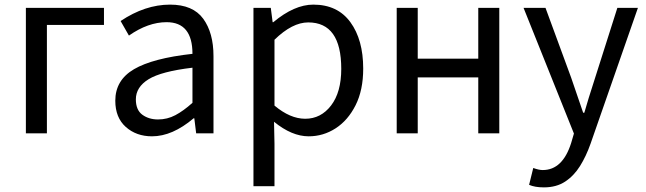

<svg xmlns="http://www.w3.org/2000/svg" viewBox="-20 -577 2794 831"><path d="M183 0H92V-543H430V-469H183Z M638 13Q570 13 524.5 -27.5Q479 -68 479 -141Q479 -230 560 -277.5Q641 -325 813 -344Q813 -481 701 -481Q621 -481 538 -423L502 -486Q608 -557 716 -557Q815 -557 859.5 -496Q904 -435 904 -334V0H829L821 -65H818Q726 13 638 13ZM664 -60Q704 -60 739 -78.5Q774 -97 813 -132V-284Q678 -268 623 -234Q568 -200 568 -147Q568 -101 596 -80.5Q624 -60 664 -60Z M1168 229H1077V-543H1152L1160 -481H1163Q1254 -557 1336 -557Q1441 -557 1496.5 -481Q1552 -405 1552 -280Q1552 -187 1519 -121.5Q1486 -56 1432.5 -21.5Q1379 13 1316 13Q1243 13 1166 -50L1168 45ZM1301 -63Q1369 -63 1413 -120.5Q1457 -178 1457 -279Q1457 -480 1314 -480Q1245 -480 1168 -405V-120Q1236 -63 1301 -63Z M2141 0H2050V-242H1788V0H1697V-543H1788V-323H2050V-543H2141Z M2334 234Q2295 234 2270 223L2288 150Q2312 159 2329 159Q2415 159 2452 42L2464 1L2246 -543H2341L2452 -241L2504 -89H2509L2528 -153Q2548 -218 2652 -543H2741L2536 45Q2517 99 2490.5 141.5Q2464 184 2426 209Q2388 234 2334 234Z"/></svg>

Font: Source Han Sans & Saira Hybrid
Style: Regular
Weight: 400
Designer: Ryoko NISHIZUKA 西塚涼子 (kana & ideographs); Paul D. Hunt (Latin, Greek & Cyrillic); Wenlong ZHANG 张文龙 (bopomofo); Sandoll 
Foundry: Adobe Systems Incorporated
Version: Version 1.00;August 2, 2021;FontCreator 13.0.0.2675 64-bit